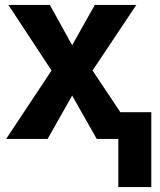

<svg xmlns="http://www.w3.org/2000/svg" viewBox="-20 -566 650 782"><path d="M189.9 -278.8 14.2 -545.9H183.1L273.9 -381.8L366.2 -545.9H535.2L356.9 -278.8L470.2 -108.9H596.2V195.8H461.9V0H374L273.9 -176.8L173.8 0H4.9Z"/></svg>

Font: Droid Sans
Style: Bold
Weight: 700
Foundry: Ascender Corporation
Version: Version 1.00 build 112